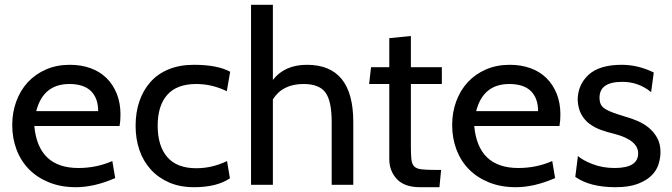

<svg xmlns="http://www.w3.org/2000/svg" viewBox="-20 -770 2799 800"><path d="M478 -245H123Q139 -70 307 -70Q382 -70 448 -99L460 -28Q373 10 296 10Q234 10 184.5 -10Q135 -30 101 -64.5Q67 -99 49 -146.5Q31 -194 31 -249Q31 -302 48 -348Q65 -394 96 -427.5Q127 -461 171.5 -480.5Q216 -500 271 -500Q318 -500 357 -486Q396 -472 423.5 -445Q451 -418 466.5 -379.5Q482 -341 482 -293Q482 -265 478 -245ZM269 -420Q160 -420 131 -307H389Q389 -361 359 -390.5Q329 -420 269 -420Z M789 10Q730 10 685 -9.5Q640 -29 608.5 -63.5Q577 -98 561 -144.5Q545 -191 545 -246Q545 -302 561 -348.5Q577 -395 607.5 -429Q638 -463 683.5 -481.5Q729 -500 788 -500Q886 -500 939 -471L925 -390Q863 -420 798 -420Q717 -420 677 -375Q637 -330 637 -246Q637 -162 677 -115.5Q717 -69 798 -69Q864 -69 926 -99L938 -27Q883 10 789 10Z M1452 0H1362V-262Q1362 -349 1336 -384.5Q1310 -420 1245 -420Q1157 -420 1117 -356V0H1026V-750H1117V-437Q1166 -500 1259 -500Q1452 -500 1452 -262Z M1818 -62 1811 10H1730Q1665 10 1633.5 -24Q1602 -58 1602 -107V-420H1518L1526 -490H1602V-611L1692 -620V-490H1821V-420H1692V-162Q1692 -127 1694 -107Q1696 -87 1705.5 -77Q1715 -67 1736 -64.5Q1757 -62 1795 -62Z M2311 -245H1956Q1972 -70 2140 -70Q2215 -70 2281 -99L2293 -28Q2206 10 2129 10Q2067 10 2017.5 -10Q1968 -30 1934 -64.5Q1900 -99 1882 -146.5Q1864 -194 1864 -249Q1864 -302 1881 -348Q1898 -394 1929 -427.5Q1960 -461 2004.5 -480.5Q2049 -500 2104 -500Q2151 -500 2190 -486Q2229 -472 2256.5 -445Q2284 -418 2299.5 -379.5Q2315 -341 2315 -293Q2315 -265 2311 -245ZM2102 -420Q1993 -420 1964 -307H2222Q2222 -361 2192 -390.5Q2162 -420 2102 -420Z M2545 10Q2438 10 2377 -33L2388 -120Q2408 -102 2449.5 -86Q2491 -70 2541 -70Q2639 -70 2639 -131Q2639 -186 2541 -212Q2511 -219 2484.5 -228.5Q2458 -238 2437 -253.5Q2416 -269 2402.5 -293Q2389 -317 2387 -353Q2387 -416 2432 -458Q2477 -500 2571 -500Q2638 -500 2704 -468L2693 -386Q2641 -429 2573 -429Q2478 -429 2478 -363Q2478 -347 2483 -336Q2488 -325 2501 -316.5Q2514 -308 2536 -300Q2558 -292 2592 -282Q2613 -276 2637.5 -265.5Q2662 -255 2683 -238Q2704 -221 2718 -196Q2732 -171 2732 -136Q2732 -112 2724 -86Q2716 -60 2695 -39Q2674 -18 2637.5 -4Q2601 10 2545 10Z"/></svg>

Font: Cabin
Style: Regular
Weight: 400
Designer: Pablo Impallari
Foundry: Pablo Impallari
Version: Version 1.007